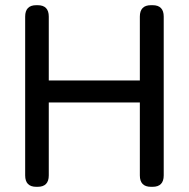

<svg xmlns="http://www.w3.org/2000/svg" viewBox="-20 -720 727 740"><path d="M120 0Q77 0 77 -44V-656Q77 -700 120 -700H125Q168 -700 168 -656V-410H519V-656Q519 -700 562 -700H568Q611 -700 611 -656V-44Q611 0 568 0H562Q519 0 519 -44V-325H168V-44Q168 0 125 0Z"/></svg>

Font: Zen Maru Gothic Medium
Style: Regular
Weight: 500
Designer: Yoshimichi Ohira
Foundry: Positype
Version: Version 1.001